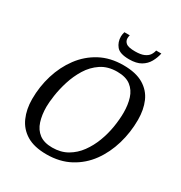

<svg xmlns="http://www.w3.org/2000/svg" viewBox="-184 -915 990 1053"><g transform="rotate(30 311.0 -388.0)"><path d="M262 9Q184 9 136 -20Q88 -49 65.5 -100Q43 -151 43 -215Q43 -294 65.5 -367.5Q88 -441 131.5 -499.5Q175 -558 238.5 -592Q302 -626 385 -626Q464 -626 512 -597.5Q560 -569 581.5 -519.5Q603 -470 603 -406Q603 -326 581 -251.5Q559 -177 516.5 -118.5Q474 -60 410 -25.5Q346 9 262 9ZM271 -39Q325 -39 365.5 -62.5Q406 -86 434.5 -125Q463 -164 481 -211.5Q499 -259 507 -308.5Q515 -358 515 -401Q515 -450 502.5 -490Q490 -530 459 -554Q428 -578 373 -578Q314 -578 272 -550Q230 -522 203 -478Q176 -434 160.5 -384.5Q145 -335 138.5 -290Q132 -245 132 -217Q132 -166 145 -125.5Q158 -85 188.5 -62Q219 -39 271 -39ZM394 -669Q335 -669 314 -694.5Q293 -720 293 -756Q293 -763 294.5 -770.5Q296 -778 298 -785H332Q331 -781 330 -776.5Q329 -772 329 -765Q329 -747 343.5 -735Q358 -723 401 -723Q436 -723 456.5 -732Q477 -741 486.5 -755Q496 -769 499 -785H532Q526 -756 511 -729Q496 -702 468 -685.5Q440 -669 394 -669Z"/></g></svg>

Font: Manuale
Style: Italic
Weight: 400
Italic angle: -11°
Designer: Eduardo Tunni / Pablo Cosgaya
Foundry: Eduardo Tunni / Pablo Cosgaya
Version: Version 1.002